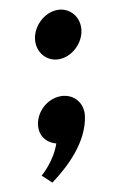

<svg xmlns="http://www.w3.org/2000/svg" viewBox="-74 -515 408 692"><g transform="rotate(-10 130.0 -169.0)"><path d="M144.1 -165.8C96.8 -165.8 53.1 -127.5 46.1 -79.5C40.4 -39.8 63.8 -9.8 99.3 -0.8C78.3 61.5 27.2 104.2 27.2 104.2L60.9 135.8C129.7 84.8 204.8 11.2 217.9 -79.5C224.8 -127.5 192.1 -165.8 144.1 -165.8ZM89.2 -386C82.3 -338 115.5 -298 161.5 -298C207.5 -298 252.3 -338 259.2 -386C266.1 -434 232.9 -474 186.9 -474C140.9 -474 96.1 -434 89.2 -386Z"/></g></svg>

Font: Blink
Style: Obl
Weight: 400
Designer: Mew Too
Foundry: Cannot Into Space Fonts
Version: Version 001.000